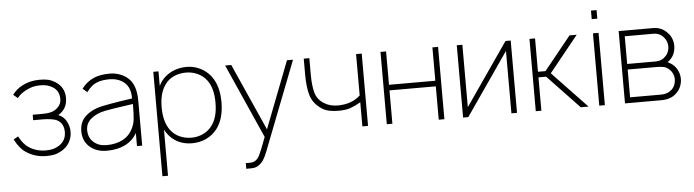

<svg xmlns="http://www.w3.org/2000/svg" viewBox="-55 -989 5375 1488"><g transform="rotate(-5 2632.5 -245.0)"><path d="M137.5 -547Q197 -578 272 -578Q291.5 -578 307.5 -576.5Q323.5 -575 337.8 -571.8Q352 -568.5 365 -562.8Q378 -557 391.5 -549Q463.5 -504 463.5 -420Q463.5 -334.5 392.5 -292.5Q433.5 -277 454.5 -238Q476 -199.5 476 -155Q476 -111 454.2 -73.5Q432.5 -36 393.5 -13.5Q378 -5 364 1Q350 7 337.5 9.5Q312.5 15.5 272 15.5Q185 15.5 115.5 -31.5Q68.5 -61.5 31.5 -134.5L67.5 -155Q99.5 -94 140.5 -66.5Q199.5 -28 272 -28Q305 -28 329 -34.2Q353 -40.5 376 -55Q431.5 -90 431.5 -157.5Q431.5 -224 382.5 -251Q365.5 -260.5 334.5 -265.2Q303.5 -270 267.5 -270H195V-312.5H267.5Q302 -312.5 325.5 -316.8Q349 -321 368.5 -332.5Q389.5 -345 404.2 -366Q419 -387 419 -415.5Q419 -479.5 368.5 -510.5Q347.5 -523 325.5 -528.8Q303.5 -534.5 272 -534.5Q237.5 -534.5 211.5 -527.2Q185.5 -520 157.5 -505Q116 -483 91.5 -451L57.5 -480Q90 -522.5 137.5 -547Z M979 0V-102Q962.5 -72 938.2 -49.8Q914 -27.5 884 -13Q854 1.5 818.5 8.5Q783 15.5 743.5 15.5Q663 15.5 611 -30Q559 -76 559 -152Q559 -204 582.5 -240Q606 -276 658 -304Q693 -322.5 740.5 -332.5Q764.5 -337.5 799.2 -343.8Q834 -350 881 -357.5L972.5 -371Q975 -453 929 -493.5Q883.5 -534.5 809 -534.5Q752.5 -534.5 711.5 -518Q671 -502.5 632 -450L597.5 -480Q618 -507 641.8 -525.8Q665.5 -544.5 692.8 -556.2Q720 -568 751.2 -573Q782.5 -578 817.5 -578Q857 -578 893.5 -565Q930 -552 956 -529Q1019.5 -476 1019.5 -352V0ZM976 -328Q782.5 -300.5 755 -293.5Q689 -280 646.5 -244.5Q605 -209 605 -157.5Q605 -98.5 644 -63.5Q683.5 -28 744.5 -28Q818 -28 871 -55.8Q924 -83.5 951 -139.5Q968 -174.5 971.5 -211.5Q976 -249 976 -328Z M1661 -282.5Q1661 -153.5 1602 -76Q1566 -31 1516 -7.8Q1466 15.5 1406 15.5Q1346 15.5 1296.8 -9.2Q1247.5 -34 1215.5 -81Q1212 -85 1208 -92Q1204 -99 1198.5 -108.5V250H1155V-562.5H1195.5V-449Q1206.5 -471 1215.5 -483.5Q1232 -506 1253.8 -523.8Q1275.5 -541.5 1301.2 -553.5Q1327 -565.5 1355.8 -571.8Q1384.5 -578 1414.5 -578Q1470.5 -578 1519.5 -554Q1568.5 -530 1602 -487.5Q1661 -410.5 1661 -282.5ZM1614.5 -282.5Q1614.5 -398 1565.5 -460.5Q1538.5 -496 1496.2 -515.2Q1454 -534.5 1406 -534.5Q1381.5 -534.5 1358 -529.8Q1334.5 -525 1313.5 -515.8Q1292.5 -506.5 1275 -492.5Q1257.5 -478.5 1244.5 -460.5Q1195.5 -395.5 1195.5 -282.5Q1195.5 -168 1244.5 -103Q1271.5 -66.5 1314 -47.2Q1356.5 -28 1406 -28Q1454 -28 1496.2 -47.8Q1538.5 -67.5 1565.5 -104Q1614.5 -166.5 1614.5 -282.5Z M2242 -561.5 1974 128Q1958.5 169 1942.5 193.2Q1926.5 217.5 1905.5 231.5Q1887.5 244 1867.5 247Q1850 250 1807.5 249V204Q1813 204.5 1819.5 204.8Q1826 205 1834.5 205Q1852.5 205 1864 202Q1875.5 199 1888 189.5Q1905.5 175.5 1919 146Q1926 131.5 1939 99Q1952 66.5 1971 15.5L1714 -562.5H1761.5L1994 -41.5L2195 -561.5Z M2776.5 -562.5V0H2732.5V-187.5Q2710 -174.5 2690 -165Q2670 -155.5 2651.5 -149Q2615.5 -136.5 2558.5 -136.5Q2518 -136.5 2485 -143.8Q2452 -151 2423.5 -171Q2364 -212.5 2344.5 -276Q2325.5 -340.5 2325.5 -436.5V-562.5H2369V-436.5Q2369 -347 2384.5 -293Q2400 -238.5 2449.5 -207.5Q2495.5 -178 2556.5 -178Q2665.5 -178 2732.5 -240.5V-562.5Z M3370.5 -562.5V0H3326.5V-259.5H2966V0H2922.5V-562.5H2966V-303H3326.5V-562.5Z M3935.5 0H3892V-485.5L3556.5 0H3516V-562.5H3559.5V-77L3895 -562.5H3935.5Z M4125 0H4081.5V-562.5H4125V-303H4183.5L4393 -562.5H4449L4223 -282.5L4492 0H4431.5L4184.5 -259.5H4125Z M4619 -739.5V-673H4575.5V-739.5ZM4619 -562.5V0H4575.5V-562.5Z M5042 -562.5Q5111.5 -562.5 5154.5 -513.5Q5174.5 -494 5184.8 -467Q5195 -440 5195 -411.5Q5195 -382.5 5184.8 -355.2Q5174.5 -328 5154.5 -308.5Q5149.5 -303 5144.2 -298.2Q5139 -293.5 5132.5 -289.5Q5161.5 -275 5173.5 -263.5Q5196.5 -244 5210 -213.8Q5223.5 -183.5 5223.5 -152Q5223.5 -120 5210.5 -90.2Q5197.5 -60.5 5173.5 -39.5Q5131 0 5058.5 0H4775.5V-562.5ZM4819 -303H5042Q5089 -303 5121.5 -338.5Q5135 -353 5141.8 -372.2Q5148.5 -391.5 5148.5 -411.5Q5148.5 -450 5121.5 -482.5Q5090 -518.5 5042 -518.5H4819ZM4819 -43.5H5058.5Q5086 -43.5 5105.8 -50.5Q5125.5 -57.5 5143 -73Q5160 -88.5 5168.2 -109.8Q5176.5 -131 5176.5 -155Q5176.5 -176 5167.8 -195.8Q5159 -215.5 5143 -230Q5121.5 -250 5100.5 -254.5Q5080.5 -259.5 5042 -259.5H4819Z"/></g></svg>

Font: Russisch Sans ExtraLight
Style: Regular
Weight: 200
Width: 4
Designer: Michael Sharanda (font) & Cristiano Sobral (main changes)
Foundry: Michael Sharanda
Version: Version 2.00;September 8, 2020;FontCreator 13.0.0.2681 64-bi